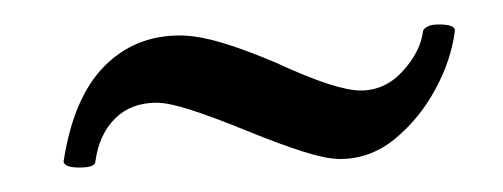

<svg xmlns="http://www.w3.org/2000/svg" viewBox="-20 -299 411 157"><path d="M45 -162Q38 -162 35 -163.5Q32 -165 32 -167Q40 -219 65 -244.5Q90 -270 127 -270Q141 -270 160 -264.5Q179 -259 205 -248Q231 -236 248 -230.5Q265 -225 275 -225Q295 -225 309.5 -241Q324 -257 326 -274Q327 -276 330 -277.5Q333 -279 339 -279Q352 -279 352 -274Q349 -250 336 -226Q323 -202 303 -185.5Q283 -169 258 -169Q247 -169 228 -175Q209 -181 182 -192Q155 -203 136.5 -209Q118 -215 108 -215Q87 -215 74 -202Q61 -189 58 -167Q58 -162 45 -162Z"/></svg>

Font: Junicode VF
Style: Italic
Weight: 400
Italic angle: -11°
Designer: Peter S. Baker
Version: Version 2.209